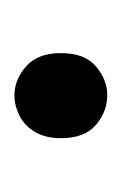

<svg xmlns="http://www.w3.org/2000/svg" viewBox="30 -456 172 273"><g transform="rotate(90 116.5 -320.0)"><path d="M116 -254Q94 -254 75 -270.5Q56 -287 56 -320Q56 -354 75 -370Q94 -386 116 -386Q139 -386 158 -370Q177 -354 177 -320Q177 -299 168.5 -284Q160 -269 145.5 -261.5Q131 -254 116 -254Z"/></g></svg>

Font: Yaldevi
Style: Regular
Weight: 400
Designer: Sol Matas, Rajitha Manaperi, Kosala Senevirathne
Foundry: Mooniak
Version: Version 1.100